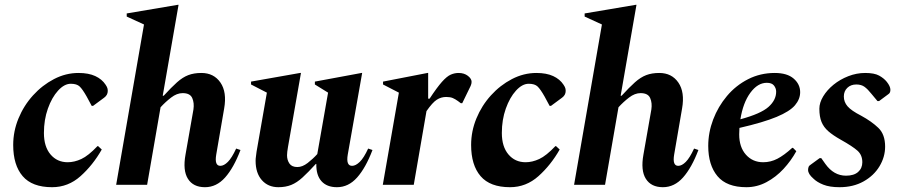

<svg xmlns="http://www.w3.org/2000/svg" viewBox="-20 -770 3756 800"><path d="M197 10Q114 10 74.5 -36Q35 -82 35 -166Q35 -223 57 -276.5Q79 -330 117.5 -372.5Q156 -415 205 -440.5Q254 -466 307 -466Q349 -466 377 -453Q405 -440 420 -417Q426 -408 427.5 -402.5Q429 -397 429 -391Q429 -374 414 -363L368 -329H362L341 -368Q324 -398 312 -409.5Q300 -421 275 -421Q248 -421 222 -392.5Q196 -364 179.5 -317.5Q163 -271 163 -216Q163 -159 190.5 -126.5Q218 -94 262 -94Q290 -94 319 -107.5Q348 -121 386 -161H389L404 -147Q367 -82 315.5 -36Q264 10 197 10Z M593 0H464L580 -668L508 -701V-714L721 -750H724L658 -371H662Q694 -406 717.5 -427Q741 -448 764.5 -457Q788 -466 819 -466Q871 -466 898.5 -426Q926 -386 914 -318L881 -126Q873 -79 898 -79Q913 -79 929.5 -95.5Q946 -112 964 -151L982 -145Q954 -71 918 -30.5Q882 10 834 10Q785 10 763 -25Q741 -60 753 -126L786 -314Q790 -341 781 -361.5Q772 -382 741 -382Q717 -382 693 -363.5Q669 -345 649 -323Z M1140 10Q1097 10 1071 -19.5Q1045 -49 1045 -100Q1045 -109 1046.5 -118.5Q1048 -128 1049 -138L1092 -384L1026 -418V-430L1230 -466H1234L1180 -158Q1176 -135 1176 -123Q1176 -103 1186 -88.5Q1196 -74 1219 -74Q1240 -74 1262 -91Q1284 -108 1302 -128L1347 -384L1292 -418V-430L1486 -466H1489L1429 -126Q1421 -79 1447 -79Q1462 -79 1479 -95.5Q1496 -112 1514 -151L1532 -145Q1504 -71 1468 -30.5Q1432 10 1384 10Q1342 10 1319.5 -15Q1297 -40 1298 -87H1296Q1264 -52 1240.5 -30.5Q1217 -9 1193.5 0.5Q1170 10 1140 10Z M1575 0 1642 -384 1576 -418V-430L1761 -466H1764V-359H1770Q1801 -406 1821.5 -429Q1842 -452 1858 -459Q1874 -466 1891 -466Q1914 -466 1929.5 -454Q1945 -442 1945 -429Q1945 -421 1941 -412L1906 -340H1900L1888 -349Q1877 -357 1866.5 -361.5Q1856 -366 1839 -366Q1818 -366 1800 -354.5Q1782 -343 1757 -307L1704 0Z M2105 10Q2022 10 1982.5 -36Q1943 -82 1943 -166Q1943 -223 1965 -276.5Q1987 -330 2025.5 -372.5Q2064 -415 2113 -440.5Q2162 -466 2215 -466Q2257 -466 2285 -453Q2313 -440 2328 -417Q2334 -408 2335.5 -402.5Q2337 -397 2337 -391Q2337 -374 2322 -363L2276 -329H2270L2249 -368Q2232 -398 2220 -409.5Q2208 -421 2183 -421Q2156 -421 2130 -392.5Q2104 -364 2087.5 -317.5Q2071 -271 2071 -216Q2071 -159 2098.5 -126.5Q2126 -94 2170 -94Q2198 -94 2227 -107.5Q2256 -121 2294 -161H2297L2312 -147Q2275 -82 2223.5 -36Q2172 10 2105 10Z M2501 0H2372L2488 -668L2416 -701V-714L2629 -750H2632L2566 -371H2570Q2602 -406 2625.5 -427Q2649 -448 2672.5 -457Q2696 -466 2727 -466Q2779 -466 2806.5 -426Q2834 -386 2822 -318L2789 -126Q2781 -79 2806 -79Q2821 -79 2837.5 -95.5Q2854 -112 2872 -151L2890 -145Q2862 -71 2826 -30.5Q2790 10 2742 10Q2693 10 2671 -25Q2649 -60 2661 -126L2694 -314Q2698 -341 2689 -361.5Q2680 -382 2649 -382Q2625 -382 2601 -363.5Q2577 -345 2557 -323Z M3090 10Q3008 10 2969.5 -36Q2931 -82 2931 -162Q2931 -218 2951.5 -272Q2972 -326 3009 -370Q3046 -414 3097 -440Q3148 -466 3208 -466Q3260 -466 3287 -442.5Q3314 -419 3314 -386Q3314 -357 3292.5 -331.5Q3271 -306 3216 -283Q3161 -260 3061 -237Q3060 -224 3060 -210Q3060 -157 3088 -125.5Q3116 -94 3160 -94Q3191 -94 3219 -108.5Q3247 -123 3281 -154H3284L3298 -140Q3276 -100 3244.5 -66Q3213 -32 3173.5 -11Q3134 10 3090 10ZM3175 -425Q3137 -425 3106.5 -383.5Q3076 -342 3065 -273Q3150 -296 3182 -324.5Q3214 -353 3214 -388Q3214 -402 3205 -413.5Q3196 -425 3175 -425Z M3478 10Q3437 10 3410.5 -0.5Q3384 -11 3369 -26Q3347 -45 3347 -62Q3347 -68 3349 -74Q3351 -80 3358 -84L3395 -111H3402L3419 -87Q3454 -38 3505 -38Q3538 -38 3555.5 -53.5Q3573 -69 3573 -94Q3573 -124 3553 -142Q3533 -160 3483 -188Q3451 -206 3431.5 -223Q3412 -240 3403 -262Q3394 -284 3394 -317Q3394 -342 3410 -368.5Q3426 -395 3453 -417Q3480 -439 3514.5 -452.5Q3549 -466 3585 -466Q3623 -466 3643 -455Q3663 -444 3675 -429Q3690 -410 3690 -396Q3690 -383 3682 -378L3643 -349H3636L3611 -379Q3596 -398 3582.5 -408Q3569 -418 3548 -418Q3525 -418 3510.5 -404Q3496 -390 3496 -368Q3496 -345 3511.5 -327Q3527 -309 3568 -288Q3612 -264 3640 -237Q3668 -210 3668 -159Q3668 -116 3644.5 -77Q3621 -38 3578 -14Q3535 10 3478 10Z"/></svg>

Font: Spectral
Style: Bold Italic
Weight: 700
Italic angle: -10°
Designer: Jean-Baptiste Levee
Foundry: Production Type
Version: Version 2.001